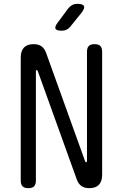

<svg xmlns="http://www.w3.org/2000/svg" viewBox="-20 -970 640 1000"><path d="M88 -670Q88 -705 105 -722.5Q122 -740 155 -740Q181 -740 196.5 -728.5Q212 -717 220 -695L423 -131Q424 -128 425.5 -126.5Q427 -125 429 -125Q431 -125 432 -126.5Q433 -128 433 -131V-700Q433 -721 442.5 -730.5Q452 -740 472 -740Q493 -740 502.5 -730.5Q512 -721 512 -700V-60Q512 -25 495 -7.5Q478 10 445 10Q419 10 403.5 -1.5Q388 -13 380 -35L177 -599Q176 -602 174.5 -603.5Q173 -605 171 -605Q169 -605 168 -603.5Q167 -602 167 -599V-30Q167 -9 157.5 0.5Q148 10 128 10Q107 10 97.5 0.5Q88 -9 88 -30ZM302 -810Q274 -810 269 -820.5Q264 -831 281 -853L336 -927Q345 -938 356.5 -944Q368 -950 383 -950Q411 -950 417 -939Q423 -928 405 -904L346 -831Q338 -821 327 -815.5Q316 -810 302 -810Z"/></svg>

Font: Maple Mono Normal NL Light
Style: Regular
Weight: 300
Monospace: yes
Designer: subframe7536
Version: Version 7.000